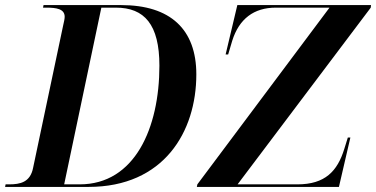

<svg xmlns="http://www.w3.org/2000/svg" viewBox="-45 -734 1477 754"><path d="M-25 0H303C598 0 726 -216 726 -442C726 -619 624 -714 431 -714H126L124 -704H137C177 -704 209 -699 209 -668C209 -660 206 -647 203 -634L85 -75C74 -18 34 -10 -9 -10H-23ZM728 0H1286L1331 -194H1321L1307 -149C1280 -62 1232 -10 1123 -10H888L1411 -704L1412 -714H887L841 -520H851L867 -574C894 -660 952 -704 1038 -704H1249L730 -10ZM268 -10H207L353 -704H410C522 -704 581 -638 581 -476C581 -231 484 -10 268 -10Z"/></svg>

Font: Noto Serif Display SemiBold
Style: Italic
Weight: 600
Italic angle: -12°
Designer: Monotype Design Team
Foundry: Monotype Imaging Inc.
Version: Version 2.009